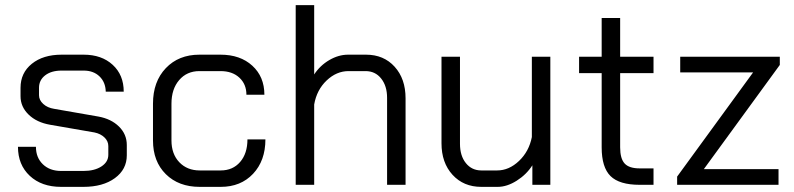

<svg xmlns="http://www.w3.org/2000/svg" viewBox="-20 -720 3094 748"><path d="M50 -148H120Q120 -106 147 -80Q174 -54 218 -54H305Q348 -54 375 -71.5Q402 -89 402 -117V-151Q402 -170 387 -184.5Q372 -199 348 -204L175 -234Q123 -243 91.5 -273.5Q60 -304 60 -345V-378Q60 -436 104 -471.5Q148 -507 220 -507H306Q376 -507 419 -467.5Q462 -428 462 -363H392Q391 -400 367.5 -422.5Q344 -445 306 -445H220Q180 -445 156 -426.5Q132 -408 132 -378V-349Q132 -330 148.5 -315Q165 -300 191 -296L363 -266Q413 -257 443.5 -227Q474 -197 474 -155V-115Q474 -60 427.5 -26Q381 8 305 8H218Q142 8 96 -35Q50 -78 50 -148Z M576 -173V-316Q576 -402 626 -454.5Q676 -507 757 -507H839Q916 -507 963 -464Q1010 -421 1010 -351H940Q940 -392 912.5 -417.5Q885 -443 839 -443H757Q708 -443 678 -408Q648 -373 648 -316V-173Q648 -120 678.5 -88Q709 -56 758 -56H840Q887 -56 915.5 -89Q944 -122 944 -177H1014Q1014 -94 966 -43Q918 8 840 8H758Q676 8 626 -41.5Q576 -91 576 -173Z M1132 -700H1204V-430Q1227 -465 1263 -486Q1299 -507 1336 -507H1406Q1475 -507 1517.5 -460Q1560 -413 1560 -337V0H1488V-339Q1488 -385 1465 -414Q1442 -443 1404 -443H1338Q1291 -443 1252.5 -406.5Q1214 -370 1204 -313V0H1132Z M1700 -162V-499H1772V-160Q1772 -113 1795 -84.5Q1818 -56 1855 -56H1917Q1963 -56 2002 -93Q2041 -130 2052 -186V-499H2124V0H2054V-76Q2031 -40 1993 -16Q1955 8 1919 8H1855Q1786 8 1743 -39Q1700 -86 1700 -162Z M2324 -146V-435H2236V-499H2324V-650H2396V-499H2526V-435H2396V-146Q2396 -102 2413.5 -83Q2431 -64 2472 -64H2526V0H2472Q2393 0 2358.5 -34Q2324 -68 2324 -146Z M2618 -32 2914 -438H2630V-499H3018V-467L2722 -61H3013V0H2618Z"/></svg>

Font: Stavian Regular
Style: Regular
Weight: 400
Version: Version 1.000; ttfautohint (v1.6)